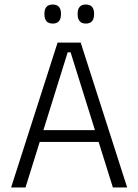

<svg xmlns="http://www.w3.org/2000/svg" viewBox="-20 -827 610 847"><path d="M29 0 234 -639H336L541 0H478L291.5 -596H278.5L92.5 0ZM138.5 -201V-253H431V-201ZM212.5 -723Q194 -723 185 -733.5Q176 -744 176 -764V-767Q176 -786.5 185 -796.8Q194 -807 212.5 -807Q231 -807 240 -796.8Q249 -786.5 249 -767V-764Q249 -744 240 -733.5Q231 -723 212.5 -723ZM358.5 -723Q340.5 -723 331.5 -733.5Q322.5 -744 322.5 -764V-767Q322.5 -786.5 331.5 -796.8Q340.5 -807 358.5 -807Q377 -807 386 -796.8Q395 -786.5 395 -767V-764Q395 -744 386 -733.5Q377 -723 358.5 -723Z"/></svg>

Font: Anek Tamil Medium Light
Style: Regular
Weight: 300
Version: Version 1.003